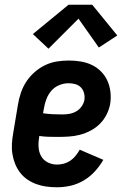

<svg xmlns="http://www.w3.org/2000/svg" viewBox="-20 -784 540 812"><path d="M221 8Q198 8 176 5Q154 2 133.5 -5.5Q113 -13 95.5 -25Q78 -37 65 -54Q52 -71 44 -91Q36 -111 32.5 -132.5Q29 -154 30.5 -177Q32 -200 36 -222L56 -342Q60 -367 68.5 -392Q77 -417 91.5 -439Q106 -461 126.5 -479Q147 -497 171 -508.5Q195 -520 220.5 -524Q246 -528 271 -528Q296 -528 321 -524Q346 -520 368 -509.5Q390 -499 407 -482Q424 -465 434 -443Q444 -421 447 -395.5Q450 -370 446 -345Q442 -322 431 -300Q420 -278 402.5 -260.5Q385 -243 363 -231.5Q341 -220 318 -214Q295 -208 271.5 -206.5Q248 -205 225 -205Q205 -205 185.5 -205.5Q166 -206 146 -209V-207Q142 -185 143 -163.5Q144 -142 153.5 -124.5Q163 -107 181.5 -97.5Q200 -88 221 -88Q236 -88 250.5 -92Q265 -96 277.5 -104.5Q290 -113 300 -125.5Q310 -138 317 -151L417 -108Q402 -82 381 -59Q360 -36 333.5 -20.5Q307 -5 278.5 1.5Q250 8 221 8ZM244 -300Q258 -300 273 -302.5Q288 -305 301.5 -312.5Q315 -320 324.5 -333Q334 -346 337 -361Q339 -376 335.5 -390Q332 -404 322.5 -414Q313 -424 299 -428Q285 -432 270 -432Q250 -432 230.5 -424Q211 -416 197.5 -400.5Q184 -385 176.5 -365.5Q169 -346 166 -327L162 -305Q162 -305 162 -305Q162 -305 162 -305Q182 -302 202.5 -301Q223 -300 244 -300ZM185 -578 119 -640 270 -764H370L476 -634L398 -583L312 -705Z"/></svg>

Font: Iosevka Gothic
Style: Bold Italic
Weight: 700
Italic angle: -9°
Monospace: yes
Designer: Belleve Invis
Foundry: Belleve Invis
Version: Version 15.5.1; ttfautohint (v1.8.4)